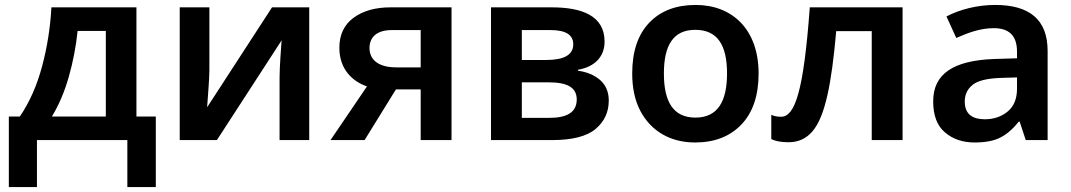

<svg xmlns="http://www.w3.org/2000/svg" viewBox="-20 -572 4374 784"><path d="M189.9 -542C185.5 -460 172.9 -379.9 151.9 -301.3C130.9 -222.7 100.6 -154.3 61 -96.2H16.1V191.9H130.9V0H500V191.9H616.2V-96.2H537.1V-542ZM412.1 -445.8V-96.2H191.9C220.7 -143.6 243.7 -197.8 261.2 -259.3C278.3 -320.3 290.5 -382.8 296.9 -445.8Z M835 -542H713.9V0H865.7L1129.9 -407.2C1127.9 -380.9 1121.6 -297.4 1121.6 -254.9V0H1242.7V-542H1090.8L825.7 -133.8C827.1 -154.8 835 -250 835 -284.2Z M1596.7 -207H1697.8V0H1823.7V-542H1574.7C1512.7 -542 1462.4 -527.8 1423.8 -499.5C1385.3 -471.2 1365.7 -430.2 1365.7 -377C1365.7 -287.6 1420.9 -238.8 1478.5 -219.2L1329.6 0H1468.8ZM1488.8 -376C1488.8 -417.5 1515.6 -449.2 1579.6 -449.2H1697.8V-296.9H1597.7C1531.2 -296.9 1488.8 -323.7 1488.8 -376Z M2448.7 -401.9C2448.7 -508.3 2355.5 -542 2232.9 -542H1984.9V0H2233.9C2316.4 0 2376 -15.1 2412.1 -45.4C2447.8 -75.7 2465.8 -114.3 2465.8 -161.1C2465.8 -196.3 2454.1 -224.1 2430.7 -245.1C2406.7 -265.6 2376.5 -278.3 2339.8 -283.2V-287.1C2408.7 -298.8 2448.7 -340.8 2448.7 -401.9ZM2320.8 -391.1C2320.8 -348.6 2284.2 -327.1 2210.9 -327.1H2110.8V-449.2H2228C2290 -449.2 2320.8 -429.7 2320.8 -391.1ZM2335 -166C2335 -111.3 2292 -90.8 2223.6 -90.8H2110.8V-235.8H2220.7C2295.4 -235.8 2335 -215.3 2335 -166Z M3077.6 -272C3077.6 -451.7 2970.2 -551.8 2820.8 -551.8C2740.7 -551.8 2677.7 -527.8 2631.3 -479.5C2585 -431.2 2561.5 -362.3 2561.5 -272C2561.5 -211.9 2572.8 -161.1 2594.7 -119.1C2639.2 -35.2 2718.8 9.8 2817.9 9.8C2897.5 9.8 2960.9 -14.6 3007.8 -64C3054.2 -112.8 3077.6 -182.1 3077.6 -272ZM2690.9 -272C2690.9 -386.7 2729 -450.2 2818.8 -450.2C2910.6 -450.2 2948.7 -386.7 2948.7 -272C2948.7 -157.2 2910.2 -91.8 2819.8 -91.8C2728.5 -91.8 2690.9 -157.2 2690.9 -272Z M3665.5 -542H3286.6C3261.7 -199.7 3226.1 -95.2 3169.4 -95.2C3154.8 -95.2 3141.6 -97.7 3129.4 -103V-3.9C3146.5 4.4 3169.9 8.8 3199.7 8.8C3240.2 8.8 3272.9 -6.3 3298.3 -36.6C3349.1 -97.2 3375.5 -228 3394.5 -444.8H3539.6V0H3665.5Z M4043.5 -551.8C3969.2 -551.8 3897.9 -532.7 3844.7 -504.9L3884.8 -417C3933.6 -438.5 3982.9 -457 4037.6 -457C4097.7 -457 4132.8 -429.2 4132.8 -360.8V-334L4038.6 -331.1C3872.1 -324.7 3790.5 -270 3790.5 -158.2C3790.5 -100.6 3806.6 -58.1 3838.9 -31.2C3870.6 -3.9 3911.1 9.8 3959.5 9.8C4003.9 9.8 4039.6 2.9 4065.4 -10.7C4091.3 -23.9 4116.2 -45.4 4139.6 -75.2H4143.6L4168.5 0H4257.8V-363.8C4257.8 -492.2 4183.6 -551.8 4043.5 -551.8ZM4132.8 -255.9V-210C4132.8 -168.5 4120.1 -137.7 4094.7 -116.7C4069.3 -95.7 4038.1 -85 4001.5 -85C3952.1 -85 3919.4 -105 3919.4 -157.2C3919.4 -186 3930.2 -208.5 3951.7 -225.6C3972.7 -242.7 4011.2 -252 4066.4 -253.9Z"/></svg>

Font: Noto Reveo Sans
Style: Regular
Weight: 600
Designer: Monotype Design Team
Foundry: Monotype Imaging Inc.
Version: Version 2.007